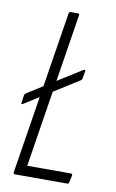

<svg xmlns="http://www.w3.org/2000/svg" viewBox="-78 -698 447 742"><g transform="rotate(10 145.5 -327.5)"><path d="M19 -274Q15 -271 13 -272Q11 -273 12 -277L16 -306Q17 -312 23 -316L225 -443Q229 -445 231.5 -444.5Q234 -444 233 -440L228 -411Q227 -405 222 -402ZM35 0Q28 0 29 -7L131 -648Q132 -655 139 -655H166Q173 -655 172 -648L76 -41H247Q254 -41 253 -34L247 -6Q246 0 240 0Z"/></g></svg>

Font: Sofia Sans Extra Condensed Light
Style: Italic
Weight: 300
Italic angle: -9°
Version: Version 4.100